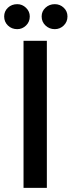

<svg xmlns="http://www.w3.org/2000/svg" viewBox="-49 -902 344 922"><path d="M64 -706H176V0H64ZM151 -823Q151 -848 169.5 -865Q188 -882 214 -882Q239 -882 257 -865Q275 -848 275 -823Q275 -797 257 -779.5Q239 -762 214 -762Q188 -762 169.5 -779.5Q151 -797 151 -823ZM-29 -823Q-29 -848 -11 -865Q7 -882 34 -882Q58 -882 76 -864.5Q94 -847 94 -823Q94 -797 76 -779.5Q58 -762 34 -762Q7 -762 -11 -779.5Q-29 -797 -29 -823Z"/></svg>

Font: Lineal Medium
Style: Regular
Weight: 600
Designer: Created by Frank Adebiaye with contributions from Anton Moglia & Ariel Martín Pérez
Created by Frank ADEBIAYE with FontF
Foundry: Velvetyne Type Foundry
Version: Version 2.000